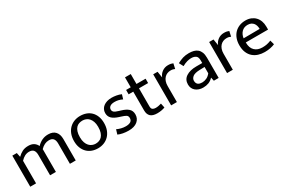

<svg xmlns="http://www.w3.org/2000/svg" viewBox="72 -1563 3687 2515"><g transform="rotate(-30 1915.5 -305.5)"><path d="M156 0H68V-470H136L149 -405Q182 -438 220 -457.5Q258 -477 311 -477Q361 -477 393 -456.5Q425 -436 441 -400Q476 -437 518 -457Q560 -477 611 -477Q683 -477 719.5 -436.5Q756 -396 756 -324V0H668V-308Q668 -355 648 -380Q628 -405 582 -405Q514 -405 455 -344Q456 -339 456 -334Q456 -329 456 -324V0H368V-308Q368 -355 348 -380Q328 -405 282 -405Q214 -405 156 -341Z M1323 -240Q1323 -181 1305 -134.5Q1287 -88 1255.5 -56Q1224 -24 1182 -7.5Q1140 9 1091 9Q1042 9 1000.5 -6.5Q959 -22 928.5 -52.5Q898 -83 880.5 -127.5Q863 -172 863 -230Q863 -289 881 -335Q899 -381 930.5 -412.5Q962 -444 1004 -460.5Q1046 -477 1095 -477Q1144 -477 1185.5 -462Q1227 -447 1257.5 -417Q1288 -387 1305.5 -342.5Q1323 -298 1323 -240ZM1231 -235Q1231 -282 1219 -315Q1207 -348 1187.5 -369Q1168 -390 1143 -399.5Q1118 -409 1092 -409Q1066 -409 1041 -401Q1016 -393 997 -373Q978 -353 966.5 -319.5Q955 -286 955 -235Q955 -188 967 -154.5Q979 -121 998.5 -100Q1018 -79 1043 -69Q1068 -59 1094 -59Q1120 -59 1145 -67.5Q1170 -76 1189 -96.5Q1208 -117 1219.5 -150.5Q1231 -184 1231 -235Z M1694 -382Q1661 -398 1634 -404Q1607 -410 1580 -410Q1532 -410 1509 -392.5Q1486 -375 1486 -346Q1486 -325 1502 -309.5Q1518 -294 1569 -279L1599 -270Q1666 -250 1700.5 -218.5Q1735 -187 1735 -133Q1735 -69 1687.5 -30Q1640 9 1555 9Q1510 9 1468.5 1Q1427 -7 1397 -21L1418 -90Q1447 -76 1481 -67.5Q1515 -59 1550 -59Q1595 -59 1621.5 -75Q1648 -91 1648 -128Q1648 -160 1625 -173.5Q1602 -187 1559 -200L1528 -210Q1463 -231 1431.5 -262.5Q1400 -294 1400 -344Q1400 -374 1413 -399Q1426 -424 1448.5 -441Q1471 -458 1502 -467.5Q1533 -477 1570 -477Q1605 -477 1642.5 -470.5Q1680 -464 1714 -449Z M2084 -404H1946V-131Q1946 -96 1963.5 -84Q1981 -72 2009 -72Q2029 -72 2053 -76.5Q2077 -81 2095 -87L2109 -20Q2089 -12 2058 -6Q2027 0 1993 0Q1923 0 1891 -30.5Q1859 -61 1859 -119V-404H1789V-470H1859V-620H1946V-470H2084Z M2199 0V-470H2265L2280 -376Q2297 -421 2336 -449Q2375 -477 2426 -477Q2452 -477 2469 -473Q2486 -469 2500 -463L2483 -386Q2471 -392 2456.5 -396Q2442 -400 2422 -400Q2393 -400 2368.5 -390Q2344 -380 2325.5 -360Q2307 -340 2296.5 -310.5Q2286 -281 2286 -243V0Z M2563 -428Q2587 -440 2608 -449.5Q2629 -459 2650 -465Q2671 -471 2693 -474Q2715 -477 2741 -477Q2780 -477 2812.5 -468.5Q2845 -460 2868.5 -440Q2892 -420 2905 -387.5Q2918 -355 2918 -306V0H2845L2834 -52H2832Q2801 -19 2764 -5Q2727 9 2682 9Q2648 9 2619.5 -0.5Q2591 -10 2570 -27.5Q2549 -45 2537.5 -70Q2526 -95 2526 -126Q2526 -200 2584.5 -238.5Q2643 -277 2739 -277H2829V-317Q2829 -368 2803 -386.5Q2777 -405 2733 -405Q2707 -405 2673.5 -396.5Q2640 -388 2597 -364ZM2830 -217 2756 -215Q2681 -213 2649.5 -188.5Q2618 -164 2618 -129Q2618 -108 2625 -93.5Q2632 -79 2643.5 -71Q2655 -63 2670.5 -59.5Q2686 -56 2703 -56Q2736 -56 2770 -71.5Q2804 -87 2830 -121Z M3045 0V-470H3111L3126 -376Q3143 -421 3182 -449Q3221 -477 3272 -477Q3298 -477 3315 -473Q3332 -469 3346 -463L3329 -386Q3317 -392 3302.5 -396Q3288 -400 3268 -400Q3239 -400 3214.5 -390Q3190 -380 3171.5 -360Q3153 -340 3142.5 -310.5Q3132 -281 3132 -243V0Z M3795 -225H3458V-221Q3458 -143 3500.5 -101Q3543 -59 3616 -59Q3654 -59 3683.5 -65Q3713 -71 3748 -85L3766 -20Q3737 -7 3697.5 1Q3658 9 3613 9Q3562 9 3517.5 -5Q3473 -19 3439 -48.5Q3405 -78 3385.5 -124Q3366 -170 3366 -234Q3366 -289 3382.5 -334Q3399 -379 3429 -410.5Q3459 -442 3501.5 -459.5Q3544 -477 3597 -477Q3642 -477 3678.5 -462Q3715 -447 3741 -420Q3767 -393 3781 -355Q3795 -317 3795 -271ZM3704 -288Q3704 -314 3697.5 -336.5Q3691 -359 3677.5 -376Q3664 -393 3643 -403Q3622 -413 3592 -413Q3537 -413 3502.5 -378Q3468 -343 3460 -286Z"/></g></svg>

Font: Mukta Mahee
Style: Regular
Weight: 400
Designer: Shuchita Grover, Noopur Datye, Girish Dalvi, Yashodeep Gholap
Foundry: Ek Type
Version: Version 2.538;PS 1.000;hotconv 16.6.51;makeotf.lib2.5.65220;